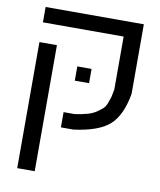

<svg xmlns="http://www.w3.org/2000/svg" viewBox="-88 -670 782 939"><g transform="rotate(10 303.0 -200.0)"><path d="M148.9 -425.8V200.2H62V-425.8ZM549.8 -254.9Q531.2 -146.5 478 -98.1Q424.3 -49.3 299.8 -33.2H237.8V-108.9H293Q327.6 -113.8 355.5 -121.6Q381.3 -128.9 399.4 -141.6Q418.9 -155.3 427.7 -163.6Q438 -173.3 445.3 -193.4Q454.6 -219.2 455.6 -224.1Q458 -236.3 462.9 -261.2V-523.9H62V-600.1H549.8ZM265.1 -340.8H335.9V-270H265.1Z"/></g></svg>

Font: Miedinger*
Style: Book
Weight: 400
Version: Version 001.000